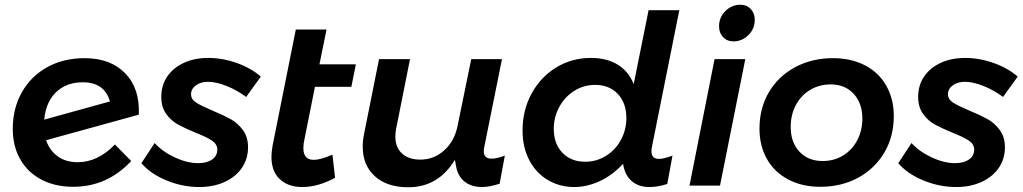

<svg xmlns="http://www.w3.org/2000/svg" viewBox="-20 -785 4325 812"><path d="M567 -300 175 -192Q190 -148 224.5 -123.5Q259 -99 308 -99Q394 -99 466 -174L535 -104Q433 5 290 5Q213 5 155 -25.5Q97 -56 65.5 -111.5Q34 -167 34 -240Q34 -326 72 -394Q110 -462 179 -500.5Q248 -539 338 -539Q448 -539 510 -474.5Q572 -410 567 -300ZM445 -356Q422 -437 330 -437Q261 -437 217.5 -395.5Q174 -354 167 -279Z M578 -95 634 -180Q668 -143 720 -119Q772 -95 818 -95Q855 -95 877 -110.5Q899 -126 899 -152Q899 -175 877 -190Q855 -205 809 -223Q763 -242 733.5 -258Q704 -274 683 -303Q662 -332 662 -375Q662 -424 687 -461Q712 -498 757 -519Q802 -540 861 -540Q921 -540 981.5 -518.5Q1042 -497 1083 -461L1021 -375Q982 -404 938 -421.5Q894 -439 860 -439Q829 -439 808.5 -424Q788 -409 788 -387Q788 -365 809 -351.5Q830 -338 877 -318Q925 -298 955 -281.5Q985 -265 1007 -235.5Q1029 -206 1029 -162Q1029 -113 1003 -75Q977 -37 930 -15.5Q883 6 823 6Q752 6 684 -22Q616 -50 578 -95Z M1267 -193Q1263 -176 1263 -158Q1263 -109 1307 -109Q1336 -109 1386 -131L1397 -33Q1325 6 1258 6Q1199 6 1163.5 -27Q1128 -60 1128 -122Q1128 -142 1133 -170L1231 -660H1361L1331 -513H1485L1466 -418H1312Z M2029 -168Q2026 -156 2026 -146Q2026 -114 2058 -114Q2082 -114 2115 -127L2093 -8Q2049 6 2019 6Q1975 6 1946 -16Q1917 -38 1909 -81L1904 -109Q1833 7 1707 7Q1617 7 1565.5 -39.5Q1514 -86 1514 -165Q1514 -192 1520 -220L1583 -535H1714L1655 -239Q1652 -223 1652 -207Q1652 -162 1680 -136Q1708 -110 1758 -110Q1815 -110 1858.5 -149Q1902 -188 1915 -252L1973 -535H2103Z M2738 -168Q2735 -156 2735 -146Q2735 -113 2767 -113Q2788 -113 2824 -127L2802 -7Q2762 6 2727 6Q2684 6 2656 -15.5Q2628 -37 2618 -77L2615 -92Q2569 -43 2515.5 -18.5Q2462 6 2408 6Q2348 6 2298 -23Q2248 -52 2219 -106.5Q2190 -161 2190 -233Q2190 -319 2228 -389Q2266 -459 2332 -499.5Q2398 -540 2479 -540Q2546 -540 2592.5 -511.5Q2639 -483 2660 -429L2723 -742H2853ZM2497 -426Q2449 -426 2409 -401Q2369 -376 2345.5 -333Q2322 -290 2322 -240Q2322 -177 2358.5 -139Q2395 -101 2455 -101Q2503 -101 2543 -126Q2583 -151 2606 -193.5Q2629 -236 2629 -286Q2629 -349 2593 -387.5Q2557 -426 2497 -426Z M3172 -701Q3172 -663 3145 -636.5Q3118 -610 3082 -610Q3055 -610 3038 -628Q3021 -646 3021 -674Q3021 -712 3048 -738.5Q3075 -765 3111 -765Q3138 -765 3155 -747Q3172 -729 3172 -701ZM3132 -535 3025 0H2896L3002 -535Z M3760 -294Q3760 -207 3719.5 -139Q3679 -71 3608.5 -33Q3538 5 3449 5Q3372 5 3313.5 -26Q3255 -57 3223.5 -112.5Q3192 -168 3192 -241Q3192 -328 3232 -395.5Q3272 -463 3343 -501Q3414 -539 3503 -539Q3580 -539 3638.5 -508.5Q3697 -478 3728.5 -422Q3760 -366 3760 -294ZM3324 -248Q3324 -183 3361 -143.5Q3398 -104 3459 -104Q3507 -104 3545 -127Q3583 -150 3605 -191Q3627 -232 3627 -284Q3627 -348 3590.5 -388Q3554 -428 3493 -428Q3445 -428 3406.5 -405Q3368 -382 3346 -341Q3324 -300 3324 -248Z M3779 -95 3835 -180Q3869 -143 3921 -119Q3973 -95 4019 -95Q4056 -95 4078 -110.5Q4100 -126 4100 -152Q4100 -175 4078 -190Q4056 -205 4010 -223Q3964 -242 3934.5 -258Q3905 -274 3884 -303Q3863 -332 3863 -375Q3863 -424 3888 -461Q3913 -498 3958 -519Q4003 -540 4062 -540Q4122 -540 4182.5 -518.5Q4243 -497 4284 -461L4222 -375Q4183 -404 4139 -421.5Q4095 -439 4061 -439Q4030 -439 4009.5 -424Q3989 -409 3989 -387Q3989 -365 4010 -351.5Q4031 -338 4078 -318Q4126 -298 4156 -281.5Q4186 -265 4208 -235.5Q4230 -206 4230 -162Q4230 -113 4204 -75Q4178 -37 4131 -15.5Q4084 6 4024 6Q3953 6 3885 -22Q3817 -50 3779 -95Z"/></svg>

Font: TypoPRO Montserrat Alternates
Style: Italic
Weight: 500
Italic angle: -11.3°
Designer: Julieta Ulanovsky
Foundry: Julieta Ulanovsky
Version: Version 6.001